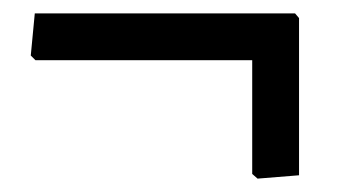

<svg xmlns="http://www.w3.org/2000/svg" viewBox="-20 -318 520 287"><path d="M421 -298 427 -291V-56L365 -51L357 -58V-228H33L26 -235L32 -298Z"/></svg>

Font: Alegreya Sans Medium
Style: Regular
Weight: 500
Designer: Juan Pablo del Peral
Foundry: Huerta Tipografica
Version: Version 2.007